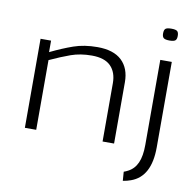

<svg xmlns="http://www.w3.org/2000/svg" viewBox="-97 -827 1157 1134"><g transform="rotate(10 481.5 -259.5)"><path d="M89 0V-534H152V-465Q224 -500 287 -522Q350 -544 429 -544Q526 -544 575 -497.5Q624 -451 624 -368V0H555V-350Q555 -415 518.5 -452Q482 -489 405 -489Q336 -489 280 -469Q224 -449 157 -418V0ZM840 -656Q815 -656 805.5 -663.5Q796 -671 796 -691Q796 -712 805 -719.5Q814 -727 840 -727Q866 -727 875 -719.5Q884 -712 884 -691Q884 -671 875 -663.5Q866 -656 840 -656ZM876 -534V-22Q876 155 760 196Q750 200 737.5 203Q725 206 713 208L709 154Q721 150 734 143Q771 124 789 83.5Q807 43 807 -24V-534Z"/></g></svg>

Font: Georama Extended Light
Style: Regular
Weight: 300
Width: 7
Designer: Jean-Baptiste Levee
Foundry: Production Type
Version: Version 1.000